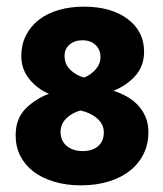

<svg xmlns="http://www.w3.org/2000/svg" viewBox="-20 -548 491 577"><path d="M232 -528Q314 -528 363.5 -491Q413 -454 413 -393Q413 -350 387.5 -321Q362 -292 321 -275Q341 -269 360 -258.5Q379 -248 393.5 -233Q408 -218 417 -197.5Q426 -177 426 -151Q426 -115 411.5 -85.5Q397 -56 370.5 -35Q344 -14 306.5 -2.5Q269 9 223 9Q179 9 142.5 -2Q106 -13 80.5 -32.5Q55 -52 41 -79.5Q27 -107 27 -141Q27 -191 56.5 -221Q86 -251 127 -266Q92 -281 68 -310.5Q44 -340 44 -380Q44 -413 57.5 -440.5Q71 -468 95.5 -487.5Q120 -507 155 -517.5Q190 -528 232 -528ZM228 -427Q204 -427 189 -414Q174 -401 174 -380Q174 -355 191.5 -338Q209 -321 233 -315Q253 -323 267.5 -339.5Q282 -356 282 -376Q282 -399 267 -413Q252 -427 228 -427ZM221 -216Q195 -208 178.5 -191.5Q162 -175 162 -151Q162 -125 180.5 -109.5Q199 -94 229 -94Q258 -94 275 -109Q292 -124 292 -150Q292 -175 271.5 -192.5Q251 -210 221 -216Z"/></svg>

Font: Mukta Malar ExtraBold
Style: Regular
Weight: 800
Designer: Aadarsh Rajan, Girish Dalvi, Yashodeep Gholap
Foundry: Ek Type
Version: Version 2.538;PS 1.000;hotconv 16.6.51;makeotf.lib2.5.65220;